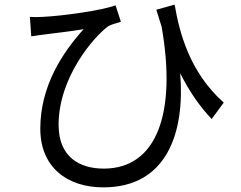

<svg xmlns="http://www.w3.org/2000/svg" viewBox="-20 -759 1040 829"><path d="M109 -686 115 -602C135 -605 152 -608 171 -610C207 -615 290 -624 341 -633C252 -534 154 -390 154 -203C154 -38 269 50 426 50C703 50 779 -190 758 -443C796 -367 840 -302 894 -245L946 -316C798 -448 755 -618 734 -739L655 -717L678 -643C743 -272 658 -31 428 -31C326 -31 233 -79 233 -220C233 -425 385 -601 449 -647C463 -654 489 -661 502 -665L479 -736C420 -714 251 -690 162 -686C144 -685 123 -685 109 -686Z"/></svg>

Font: Source Han Sans JP
Style: Regular
Weight: 400
Designer: Ryoko NISHIZUKA 西塚涼子 (kana, bopomofo & ideographs); Paul D. Hunt (Latin, Greek & Cyrillic); Sandoll Communications 산돌커뮤니
Foundry: Adobe
Version: Version 2.004;hotconv 1.0.118;makeotfexe 2.5.65603